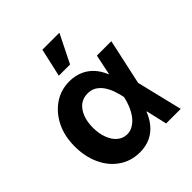

<svg xmlns="http://www.w3.org/2000/svg" viewBox="-215 -928 1080 1080"><g transform="rotate(-45 325.5 -387.5)"><path d="M275.4 11.2Q206.5 10.7 153.8 -25.4Q100.6 -61 70.3 -125.5Q40 -189.9 40 -272.9Q40 -355 71.8 -418.5Q103 -480.5 157.2 -517.1Q210.4 -552.7 277.8 -552.7Q321.3 -552.7 357.9 -537.1Q393.6 -522 420.4 -492.7Q445.8 -464.8 461.9 -424.8H507.3L544.9 -273.9L611.3 0H495.1L432.6 -273.9Q428.2 -296.4 417.5 -329.1Q408.2 -356.9 392.6 -380.4Q377.4 -403.3 355 -418Q333 -432.1 302.2 -432.1Q266.1 -432.1 240.2 -412.1Q214.8 -392.1 200.7 -356Q187 -320.8 187 -273.9Q187 -225.6 201.2 -190.4Q215.3 -152.8 239.7 -132.8Q265.1 -111.3 297.4 -111.3Q325.7 -111.3 348.6 -127Q372.1 -142.1 388.7 -166Q405.8 -190.9 416.5 -218.3Q427.7 -246.6 432.6 -271.5L489.7 -545.4H604.5L544.9 -271.5L507.3 -124.5H463.9Q449.2 -85.9 423.8 -55.2Q398.9 -24.4 361.3 -6.3Q324.7 11.2 275.4 11.2ZM347.7 -616.7H258.3L296.4 -785.6H431.6Z"/></g></svg>

Font: My Font
Style: Bold
Weight: 500
Designer: Rasmus Andersson
Foundry: rsms
Version: Version 0.001